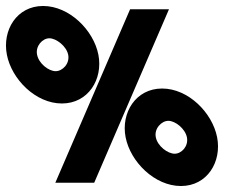

<svg xmlns="http://www.w3.org/2000/svg" viewBox="-90 -611 793 642"><path d="M-67 -428C-51 -346 29 -265 117 -265C205 -265 255 -346 239 -428C223 -510 142 -591 54 -591C-34 -591 -83 -510 -67 -428ZM95 0H225L475 -580H345ZM34 -428C28 -457 52 -483 75 -483C98 -483 132 -457 138 -428C144 -398 119 -373 96 -373C73 -373 40 -398 34 -428ZM330 -152C346 -70 427 11 515 11C603 11 652 -70 636 -152C620 -234 540 -315 452 -315C364 -315 314 -234 330 -152ZM431 -152C425 -181 450 -207 473 -207C496 -207 529 -181 535 -152C541 -122 517 -97 494 -97C471 -97 437 -122 431 -152Z"/></svg>

Font: Charger EcoBlack
Style: OpObl
Weight: 1000
Designer: Jasper
Foundry: Cannot Into Space Fonts
Version: Version 1.1